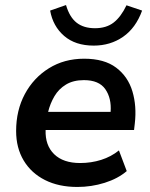

<svg xmlns="http://www.w3.org/2000/svg" viewBox="-20 -732 597 762"><path d="M287 10Q213 10 158.5 -17.5Q104 -45 74 -95Q44 -145 44 -212Q44 -294 78.5 -358.5Q113 -423 174 -461Q235 -499 314 -499Q394 -499 441 -463.5Q488 -428 505.5 -369.5Q523 -311 515 -242L512 -216H161Q159 -155 195 -120Q231 -85 298 -85Q342 -85 381.5 -97.5Q421 -110 452 -135L483 -53Q448 -23 395.5 -6.5Q343 10 287 10ZM313 -414Q271 -414 242 -396.5Q213 -379 196 -350Q179 -321 171 -288H419Q423 -342 398 -378Q373 -414 313 -414ZM352 -551Q279 -551 234.5 -589.5Q190 -628 179 -690L242 -712Q256 -664 284 -642Q312 -620 357 -620Q402 -620 431 -642.5Q460 -665 482 -711L544 -690Q519 -621 468.5 -586Q418 -551 352 -551Z"/></svg>

Font: Nunito Sans
Style: Bold Italic
Weight: 700
Italic angle: -9°
Designer: Vernon Adams
Foundry: Vernon Adams
Version: Version 3.006; ttfautohint (v1.8.3)